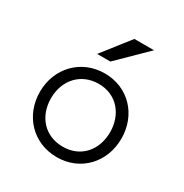

<svg xmlns="http://www.w3.org/2000/svg" viewBox="-174 -886 989 1033"><g transform="rotate(30 320.0 -370.0)"><path d="M321 -510C174 -510 67 -397 67 -250C67 -103 173 10 321 10C468 10 573 -103 573 -250C573 -398 468 -510 321 -510ZM136 -250C136 -362 210 -445 321 -445C433 -445 503 -359 503 -250C503 -138 432 -55 321 -55C209 -55 136 -137 136 -250ZM232 -580H314L487 -750H365Z"/></g></svg>

Font: altertype_V2
Style: Regular
Weight: 400
Designer: Simon Renaud
Version: Version 2.001;Glyphs 3.1.2 (3151)